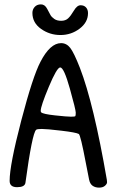

<svg xmlns="http://www.w3.org/2000/svg" viewBox="-20 -856 528 877"><path d="M382 -796Q382 -754 343.5 -725Q305 -696 256 -696Q207 -696 167.5 -724Q128 -752 128 -797Q128 -813 138.5 -824.5Q149 -836 167 -836Q185 -836 195.5 -815.5Q206 -795 211 -786.5Q216 -778 228 -769.5Q240 -761 259.5 -761Q279 -761 291 -772Q303 -783 317.5 -807.5Q332 -832 348 -832Q364 -832 373 -822Q382 -812 382 -796ZM259 -659Q284 -659 301 -637Q318 -615 345 -546Q408 -383 468 -35Q469 -31 469 -23.5Q469 -16 459.5 -7.5Q450 1 432.5 1Q415 1 403 -7.5Q391 -16 387 -35.5Q383 -55 372 -112Q348 -239 340 -244Q328 -251 260.5 -259Q193 -267 171 -267Q149 -267 145 -263Q127 -247 96 -20Q92 -1 58 -1Q24 -1 24 -30Q24 -102 77 -305Q130 -508 165 -574Q209 -659 259 -659ZM255 -548Q240 -548 203 -459.5Q166 -371 166 -350Q166 -345 168 -343Q176 -335 231 -329Q286 -323 304 -323Q322 -323 324 -325.5Q326 -328 326 -341.5Q326 -355 299 -451.5Q272 -548 255 -548Z"/></svg>

Font: Patrick Hand SC
Style: Regular
Weight: 400
Designer: Patrick Wagesreiter
Foundry: Patrick Wagesreiter
Version: Version 1.003;PS 001.003;hotconv 1.0.70;makeotf.lib2.5.58329